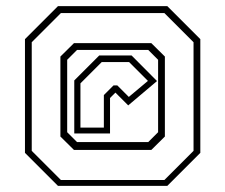

<svg xmlns="http://www.w3.org/2000/svg" viewBox="-20 -734 731 623"><path d="M168 -131 61 -238V-607L168 -714H523L630 -607V-238L523 -131ZM177.5 -150H513.5L608 -244.5V-597L513.5 -691.5H177.5L83 -597V-244.5ZM220 -247.5 176 -291V-550.5L220 -594H471L515 -550.5V-291L471 -247.5ZM230 -273H461L493 -305V-540L461 -572H230L198 -540V-305ZM221 -301V-473L302 -554H407L489.5 -471L396 -392L354.5 -433.5L337 -416V-301ZM241 -320H317V-425.5L348.5 -457H360.5L398 -419.5L460 -471.5L399 -532.5H310L241 -463.5Z"/></svg>

Font: Tourney Condensed ExtraLight
Style: Regular
Weight: 200
Width: 3
Designer: Tyler Finck
Foundry: Etcetera Type Co
Version: Version 1.010; ttfautohint (v1.8.3)